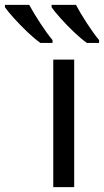

<svg xmlns="http://www.w3.org/2000/svg" viewBox="-117 -768 426 788"><path d="M187.5 -523.4V0H101.6V-523.4ZM94.7 -748H194.8Q211.9 -715.3 239.3 -673.3Q266.6 -631.3 289.6 -603.5V-591.8H239.7Q214.8 -609.4 185.5 -637.5Q156.2 -665.5 131.3 -693.4Q106.4 -721.2 94.7 -738.3ZM-96.7 -748H2.9Q20.5 -715.3 47.9 -673.3Q75.2 -631.3 98.6 -603.5V-591.8H48.8Q23.9 -609.4 -5.4 -637.5Q-34.7 -665.5 -59.8 -693.4Q-85 -721.2 -96.7 -738.3Z"/></svg>

Font: Lunasima
Style: Regular
Weight: 400
Designer: The DocRepair Project, Monotype Design Team
Foundry: Google
Version: Version 2.009